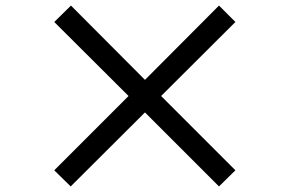

<svg xmlns="http://www.w3.org/2000/svg" viewBox="-20 -723 1040 690"><path d="M767 -53 826 -111 559 -378 826 -644 767 -703 501 -436 235 -703 175 -644 442 -378 175 -111 234 -53 501 -319Z"/></svg>

Font: GenYoGothic2 TW M
Style: Regular
Weight: 500
Version: Version 2.100;PS 2.1;hotconv 16.6.51;makeotf.lib2.5.65220 DE